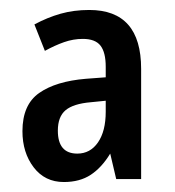

<svg xmlns="http://www.w3.org/2000/svg" viewBox="-20 -742 351 385"><path d="M159 -722Q263 -722 263 -604V-383H213L201 -434Q184 -406 162 -391.5Q140 -377 108 -377Q70 -377 47.5 -406.5Q25 -436 25 -479Q25 -532 58.5 -555.5Q92 -579 152 -584L192 -587V-608Q192 -637 181.5 -650.5Q171 -664 146 -664Q127 -664 108.5 -657.5Q90 -651 70 -640L49 -693Q75 -707 101.5 -714.5Q128 -722 159 -722ZM162 -537Q127 -534 111.5 -521Q96 -508 96 -480Q96 -434 135 -434Q161 -434 176.5 -456.5Q192 -479 192 -518V-540Z"/></svg>

Font: Noto Sans Thai ExtCond Med
Style: Regular
Weight: 500
Width: 2
Designer: Monotype Design Team
Foundry: Monotype Imaging Inc.
Version: Version 2.002; ttfautohint (v1.8.4.7-5d5b)